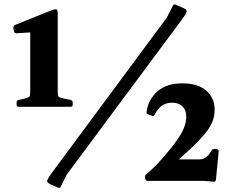

<svg xmlns="http://www.w3.org/2000/svg" viewBox="-20 -830 1085 881"><path d="M304 -371.6Q313.6 -369.4 313.6 -359.4V-349.6Q313.6 -340 303.6 -340H65.9Q56.3 -340 56.3 -350V-359.9Q56.3 -369.4 66.3 -371.6L92.9 -377.4Q111.6 -382.4 115.1 -387Q118.7 -391.6 118.7 -408.5V-714.1L179.2 -685.1L55.2 -677.3Q45.4 -676.9 44.2 -686.9L41.4 -702.1Q41 -710.7 49.4 -715.7L216.8 -783Q232.6 -789.2 238.8 -786.6Q244.9 -784 244.9 -769.9V-410.4Q244.9 -392.1 248.4 -387.3Q251.9 -382.4 268.9 -378.6ZM773.3 -803.8Q777.9 -812.3 786.9 -808.3L816.2 -795.4Q829.9 -790.1 834.2 -784.5Q838.4 -779 833.6 -768.9Q828.7 -758.9 812.9 -737.9L286.4 -29.1L259.2 26Q254.7 34.6 245.7 30.6L216.3 18.2Q203.6 11.9 198.9 6.8Q194.1 1.8 199.2 -8.4Q204.2 -18.7 219.7 -39.3L745.1 -748.7ZM658.1 0Q648.1 0 646.5 -10L645.3 -13.1Q643.3 -22.7 650.3 -29.7L664.9 -42.1Q687.9 -63.1 702.7 -78.7Q717.6 -94.4 734.1 -113.5Q774.3 -160.4 796 -192.6Q817.8 -224.8 826.2 -248.7Q834.7 -272.7 834.7 -294.4Q834.7 -324.3 817.3 -341.6Q800 -358.8 770.3 -358.8Q742.4 -358.8 723.1 -345.4Q703.9 -332 690.4 -304.5Q686.4 -295.3 677 -298.9L660.2 -305Q650.2 -308.6 652.7 -318Q660.5 -373.5 702.3 -410.6Q744.1 -447.6 816.5 -447.6Q888.5 -447.6 926.7 -413.8Q964.9 -380 964.9 -327.3Q964.9 -297.3 954.2 -270.7Q943.5 -244 917.8 -213.3Q892.2 -182.6 847.8 -141.5Q803.3 -100.4 735.3 -41.5L756.2 -98.5H890.2Q908.1 -98.5 919.1 -104.4Q930.1 -110.2 938.9 -121.2L951.6 -140.9Q957.4 -147.9 967.4 -146.3L974.7 -145.8Q984.8 -143.3 983.2 -133.8L970.8 -5Q969.2 5.2 959.8 3.6L916.3 0Z"/></svg>

Font: Hahmlet
Style: Regular
Weight: 400
Designer: Minjoo Ham & Mark Frömberg
Foundry: hypertype
Version: Version 1.002